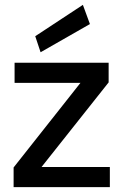

<svg xmlns="http://www.w3.org/2000/svg" viewBox="-20 -770 516 790"><path d="M36 0V-81L311 -429H40V-512H427V-431L151 -83H432V0ZM147 -555 125 -621 321 -750 350 -671Z"/></svg>

Font: DM Sans 12pt Medium
Style: Regular
Weight: 500
Version: Version 4.004;gftools[0.9.30]